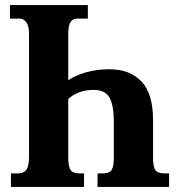

<svg xmlns="http://www.w3.org/2000/svg" viewBox="-20 -734 693 754"><path d="M23 -53H50Q72 -53 83 -66.5Q94 -80 94 -121V-603Q94 -633 83 -647Q72 -661 57 -661H19V-714H325V-661H284Q266 -661 257 -647.5Q248 -634 248 -600V-419Q276 -438 317.5 -450Q359 -462 409 -462Q490 -462 535.5 -414Q581 -366 581 -264V-116Q581 -78 590.5 -65.5Q600 -53 626 -53H644V0H363V-53H380Q398 -53 408 -57.5Q418 -62 422.5 -76Q427 -90 427 -118V-257Q427 -320 410 -350.5Q393 -381 348 -381Q318 -381 291.5 -371.5Q265 -362 248 -345V-118Q248 -79 257.5 -66Q267 -53 292 -53H310V0H23Z"/></svg>

Font: Noto Serif CondExtraBold
Style: Regular
Weight: 800
Width: 3
Designer: Monotype Design Team
Foundry: Monotype Imaging Inc.
Version: Version 1.001